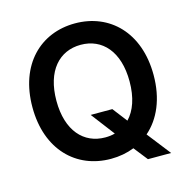

<svg xmlns="http://www.w3.org/2000/svg" viewBox="-115 -848 1006 1023"><g transform="rotate(-15 388.0 -337.0)"><path d="M342.7 -244.3 441.1 -115.1C424 -110.4 406.2 -108.3 387.4 -108.3C269.2 -108.3 185.7 -198.2 185.7 -363.6C185.7 -529.1 269.2 -619 387.4 -619C506 -619 589.1 -529.1 589.1 -363.6C589.1 -274.1 565 -207 523.8 -164.1L462 -244.3ZM53.3 -363.6C53.3 -128.9 196.4 9.9 387.4 9.9C433.6 9.9 476.9 1.8 516.3 -13.8L576.3 62.5H704.2L603.3 -66.8C676.5 -130.3 721.6 -231.9 721.6 -363.6C721.6 -598.7 578.1 -737.2 387.4 -737.2C196.4 -737.2 53.3 -598.7 53.3 -363.6Z"/></g></svg>

Font: Margiela Sans Semi Bold
Style: Regular
Weight: 600
Designer: Stefan Endress, Andreas Faust
Version: Version 1.100;FEAKit 1.0